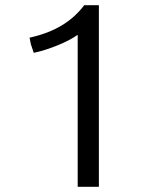

<svg xmlns="http://www.w3.org/2000/svg" viewBox="-20 -712 605 734"><path d="M358 2V-692H302C257 -633 193 -590 93 -568L98 -543L109 -510C167 -522 242 -553 277 -579V2Z"/></svg>

Font: Repo
Style: Regular
Weight: 400
Designer: Stefan Peev
Foundry: Context Ltd
Version: Version 0.000